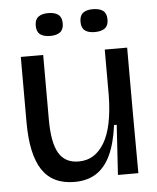

<svg xmlns="http://www.w3.org/2000/svg" viewBox="-51 -729 644 786"><g transform="rotate(-5 271.0 -336.0)"><path d="M224 13Q134 13 91.5 -51Q49 -115 49 -248V-516H141V-251Q141 -156 166.5 -112.5Q192 -69 248 -69Q283 -69 309 -85.5Q335 -102 354 -134Q373 -166 383 -214.5Q393 -263 394 -328V-516H486V-250L487 0H403L416 -205H405Q395 -129 372 -81Q349 -33 312.5 -10Q276 13 224 13ZM360 -591Q333 -591 319 -602Q305 -613 305 -638Q305 -663 319 -674Q333 -685 359 -685Q387 -685 401.5 -674Q416 -663 416 -638Q416 -613 401.5 -602Q387 -591 360 -591ZM177 -591Q150 -591 135.5 -602Q121 -613 121 -638Q121 -663 135.5 -674Q150 -685 176 -685Q203 -685 217.5 -674Q232 -663 232 -638Q232 -613 217.5 -602Q203 -591 177 -591Z"/></g></svg>

Font: Bricolage Grotesque 72pt
Style: Regular
Weight: 400
Version: Version 1.001;gftools[0.9.33.dev8+g029e19f]